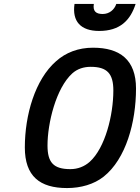

<svg xmlns="http://www.w3.org/2000/svg" viewBox="-20 -945 710 974"><path d="M320 9C390 9 457 -10 506 -49C619 -139 670 -325 670 -496C670 -642 588 -703 452 -703C378 -703 314 -679 264 -634C158 -541 106 -362 106 -197C106 -51 182 9 320 9ZM337 -87C251 -87 221 -121 221 -207C221 -320 264 -498 347 -573C373 -596 405 -606 440 -606C524 -606 555 -571 555 -486C555 -362 514 -195 435 -124C408 -100 374 -87 337 -87ZM358 -925C345 -836 390 -788 483 -788C588 -788 641 -841 668 -925H570C560 -895 534 -874 501 -874C468 -874 450 -887 456 -925H358Z"/></svg>

Font: RazerF5 SemiBold
Style: Italic
Weight: 600
Foundry: Razer Inc.
Version: Version 2